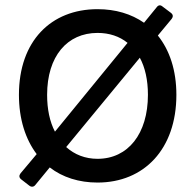

<svg xmlns="http://www.w3.org/2000/svg" viewBox="-20 -671 711 718"><path d="M570.3 -538.1 622.1 -600.6C627.9 -608.4 627.9 -616.2 619.1 -623L587.9 -646.5C580.1 -653.3 572.3 -652.3 566.4 -644.5L518.6 -585.9C470.7 -619.1 412.1 -636.7 344.7 -636.7C170.9 -636.7 50.8 -517.6 50.8 -316.4C50.8 -225.6 75.2 -150.4 117.2 -94.7L56.6 -22.5C50.8 -14.6 50.8 -6.8 59.6 0L89.8 23.4C97.7 29.3 106.4 28.3 112.3 20.5L166 -44.9C213.9 -7.8 275.4 11.7 344.7 11.7C518.6 11.7 639.6 -113.3 639.6 -316.4C639.6 -408.2 614.3 -483.4 570.3 -538.1ZM156.2 -316.4C156.2 -460.9 231.4 -547.9 344.7 -547.9C388.7 -547.9 426.8 -535.2 457 -510.7L185.5 -178.7C166 -215.8 156.2 -262.7 156.2 -316.4ZM344.7 -77.1C298.8 -77.1 258.8 -92.8 227.5 -121.1L502.9 -455.1C522.5 -418.9 533.2 -372.1 533.2 -316.4C533.2 -170.9 459 -77.1 344.7 -77.1Z"/></svg>

Font: Ed Sans Neue Medium
Style: Regular
Weight: 500
Designer: Stephen Hutchings
Version: Version 1.004;PS 001.004;hotconv 1.0.88;makeotf.lib2.5.64775